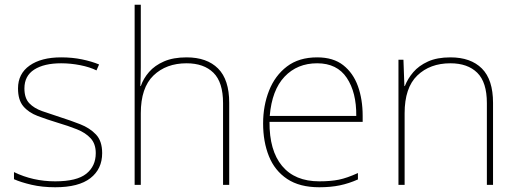

<svg xmlns="http://www.w3.org/2000/svg" viewBox="-20 -780 2184 810"><path d="M411 -134Q411 -67 361.5 -28.5Q312 10 213 10Q158 10 113 -0.5Q68 -11 39 -24V-54Q119 -15 213 -15Q304 -15 344 -47Q384 -79 384 -134Q384 -173 362.5 -196.5Q341 -220 304.5 -234.5Q268 -249 224 -262Q178 -276 139.5 -290.5Q101 -305 78.5 -331.5Q56 -358 56 -407Q56 -469 105 -503.5Q154 -538 238 -538Q285 -538 326 -529.5Q367 -521 398 -508L387 -483Q359 -497 318.5 -505Q278 -513 238 -513Q166 -513 124.5 -486.5Q83 -460 83 -407Q83 -366 103.5 -344.5Q124 -323 158.5 -311Q193 -299 233 -286Q277 -272 318 -256Q359 -240 385 -212.5Q411 -185 411 -134Z M574 -496Q574 -474 573.5 -456.5Q573 -439 572 -417H574Q585 -449 609 -476.5Q633 -504 672 -521Q711 -538 767 -538Q853 -538 900 -491Q947 -444 947 -346V0H921V-345Q921 -433 880.5 -473Q840 -513 767 -513Q681 -513 627.5 -461.5Q574 -410 574 -302V0H548V-760H574Z M1318 -538Q1386 -538 1428 -505Q1470 -472 1490 -416.5Q1510 -361 1510 -291V-266H1117Q1116 -145 1170 -80Q1224 -15 1327 -15Q1375 -15 1409.5 -22Q1444 -29 1490 -50V-23Q1452 -6 1413.5 2Q1375 10 1327 10Q1244 10 1191.5 -25Q1139 -60 1114.5 -121Q1090 -182 1090 -259Q1090 -334 1115 -397.5Q1140 -461 1190.5 -499.5Q1241 -538 1318 -538ZM1318 -513Q1234 -513 1180.5 -456.5Q1127 -400 1118 -291H1483Q1484 -390 1443 -451.5Q1402 -513 1318 -513Z M1880 -538Q1966 -538 2013 -491Q2060 -444 2060 -346V0H2034V-345Q2034 -433 1993.5 -473Q1953 -513 1880 -513Q1794 -513 1740.5 -461.5Q1687 -410 1687 -302V0H1661V-528H1682L1686 -417H1688Q1700 -448 1723.5 -475.5Q1747 -503 1785.5 -520.5Q1824 -538 1880 -538Z"/></svg>

Font: Noto Sans Syriac Western Thin
Style: Regular
Weight: 100
Designer: Patrick Giasson and the Monotype Design Team
Foundry: Monotype Imaging Inc.
Version: Version 3.000; ttfautohint (v1.8.4.7-5d5b)